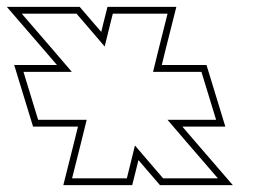

<svg xmlns="http://www.w3.org/2000/svg" viewBox="-262 -810 797 561"><path d="M43.9 -674.1 58.6 -734 67.6 -770H227.6L201.4 -666L185.2 -600H256.6H326.6L369.4 -460H299.4H227.4L284.8 -393L374.6 -289H214.6L183.6 -325L132.3 -384.9L117.6 -325L108.6 -289H-51.4L-25.2 -393L-8.7 -460H-80.6H-150.6L-193.4 -600H-123.4H-52.1L-108.6 -666L-198.4 -770H-38.4L-7.4 -734ZM33.8 -716.7 7.7 -747.1 -29.2 -790H-242.1L-123.8 -653L-95.5 -620H-220.5L-165.4 -440H-34.2L-44.6 -397.8L-77 -269H124.3L137.1 -320.2L142.5 -342.3L168.5 -311.9L205.5 -269H418.3L300 -406L270.9 -440H396.4L341.4 -620H210.7L220.8 -661.2L253.3 -790H52L39.2 -738.8Z"/></svg>

Font: Nordica Plus
Style: NordicaClassicRgOpOblOl
Weight: 500
Version: Version 1.01